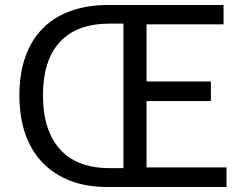

<svg xmlns="http://www.w3.org/2000/svg" viewBox="-20 -753 987 773"><path d="M58 -369Q58 -456 82 -524Q106 -592 152 -638.5Q198 -685 265 -709Q332 -733 417 -733H880V-655H570V-425H829V-346H570V-79H892V0H413Q329 0 263.5 -25Q198 -50 152 -97.5Q106 -145 82 -213.5Q58 -282 58 -369ZM423 -658Q289 -658 221 -584Q153 -510 153 -369Q153 -229 221 -152.5Q289 -76 423 -76H477V-658Z"/></svg>

Font: Kinto Sans
Style: Regular
Weight: 400
Designer: Authors: Ryoko NISHIZUKA  (kana & ideographs); Paul D. Hunt (Latin, Greek & Cyrillic); Wenlong ZHANG  (bopomofo); Sandol
Foundry: Adobe Systems Incorporated, ookami Inc.
Version: Version 0.001